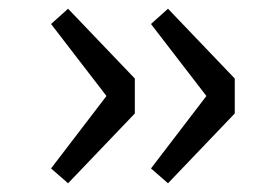

<svg xmlns="http://www.w3.org/2000/svg" viewBox="-20 -472 640 440"><path d="M136 -52 97 -86 224 -252 97 -417 136 -452 289 -292V-212ZM365 -52 326 -86 453 -252 326 -417 365 -452 518 -292V-212Z"/></svg>

Font: Source Code Pro
Style: Regular
Weight: 400
Monospace: yes
Designer: Paul D. Hunt, Teo Tuominen
Foundry: Adobe Systems Incorporated
Version: Version 2.030;PS 1.000;hotconv 16.6.51;makeotf.lib2.5.65220